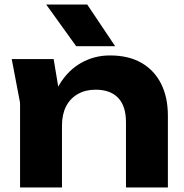

<svg xmlns="http://www.w3.org/2000/svg" viewBox="-20 -832 817 852"><path d="M32 -570H218L255 -348V0H69V-376ZM468 -586Q550 -586 607 -553.5Q664 -521 694.5 -461Q725 -401 725 -318V0H539V-290Q539 -361 504.5 -397.5Q470 -434 404 -434Q359 -434 325 -414.5Q291 -395 273 -359.5Q255 -324 255 -275L195 -306Q207 -397 245 -459Q283 -521 341 -553.5Q399 -586 468 -586ZM367 -812 491 -627H318L185 -812Z"/></svg>

Font: Unbounded SemiBold
Style: Regular
Weight: 600
Designer: Luke Prowse, Jean-Baptiste Morizot, Fátima Lázaro, Florian Runge
Foundry: NaN
Version: Version 1.700